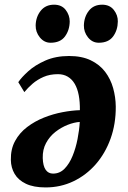

<svg xmlns="http://www.w3.org/2000/svg" viewBox="-20 -804 558 840"><path d="M60 -444.5Q74 -465.5 103.5 -492.2Q133 -519 178.2 -539Q223.5 -559 282 -559Q338 -559 377 -540.2Q416 -521.5 440 -489.8Q464 -458 475 -418.5Q486 -379 486.5 -338Q487 -262 463.8 -197.5Q440.5 -133 398.8 -85.2Q357 -37.5 301 -10.8Q245 16 179.5 16Q127 16 93.5 0Q60 -16 44 -43.2Q28 -70.5 27.5 -104Q26.5 -151.5 46 -187.2Q65.5 -223 98.8 -248.2Q132 -273.5 172.2 -289.5Q212.5 -305.5 253.5 -313.2Q294.5 -321 329.5 -322Q330 -358 324.5 -387.2Q319 -416.5 307 -437Q295 -457.5 276.5 -468.5Q258 -479.5 233.5 -479.5Q198 -479.5 170.5 -467.5Q143 -455.5 122.2 -437.5Q101.5 -419.5 86.5 -401ZM212 -44.5Q241.5 -44.5 262.5 -66Q283.5 -87.5 297.5 -121.8Q311.5 -156 319.2 -195.5Q327 -235 329 -270.5Q304.5 -269 276 -257.8Q247.5 -246.5 222.2 -226.8Q197 -207 181.5 -178.2Q166 -149.5 167 -112.5Q168 -78 179.8 -61.2Q191.5 -44.5 212 -44.5ZM201 -617Q173.5 -617 154.5 -640.2Q135.5 -663.5 136 -693Q137 -730.5 158.2 -757Q179.5 -783.5 216.5 -783.5Q250 -783.5 267.5 -760.5Q285 -737.5 285 -710Q284.5 -672 264.2 -644.5Q244 -617 201 -617ZM412 -617Q384 -617 365.2 -640.2Q346.5 -663.5 347 -693Q348 -730.5 368.8 -757Q389.5 -783.5 427 -783.5Q460 -783.5 478 -760.5Q496 -737.5 495.5 -710Q495 -672 474.8 -644.5Q454.5 -617 412 -617Z"/></svg>

Font: Merriweather 36pt ExtraBold
Style: Italic
Weight: 800
Italic angle: -7.8°
Version: Version 2.101